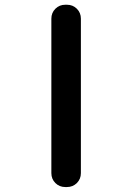

<svg xmlns="http://www.w3.org/2000/svg" viewBox="-20 -794 540 794"><path d="M250 -20.5Q225.6 -20.5 209 -37.1Q192.4 -53.7 192.4 -78.1V-716.8Q192.4 -741.2 209 -757.8Q225.6 -774.4 250 -774.4H256.8Q281.2 -774.4 297.9 -757.8Q314.5 -741.2 314.5 -716.8V-78.1Q314.5 -53.7 297.9 -37.1Q281.2 -20.5 256.8 -20.5Z"/></svg>

Font: Rounded Mgen+ 2m medium
Style: Regular
Weight: 500
Designer: [Source Han Sans]
Ryoko NISHIZUKA  (kana & ideographs); Paul D. Hunt (Latin, Greek & Cyrillic); Wenlong ZHANG  (bopomofo
Version: Version 1.059.20150602